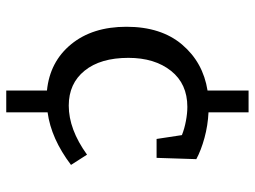

<svg xmlns="http://www.w3.org/2000/svg" viewBox="-118 -656 796 599"><g transform="rotate(90 279.5 -357.0)"><path d="M495 -181Q413 -119 331 -108V21H263V-106Q173 -115 118.5 -181.5Q64 -248 64 -354Q64 -462 119.5 -527.5Q175 -593 263 -607V-735H331V-610Q372 -608 410.5 -597.5Q449 -587 477 -572L473 -448H414L402 -527Q382 -535 358 -539.5Q334 -544 314 -544Q242 -544 201.5 -493Q161 -442 161 -360Q161 -273 201 -223.5Q241 -174 310 -174Q384 -174 463 -231Z"/></g></svg>

Font: Bitter Pro Medium
Style: Regular
Weight: 500
Designer: Sol Matas, and Bitter project Authors
Foundry: Sol Matas
Version: Version 1.010